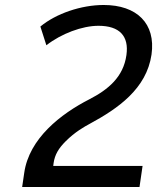

<svg xmlns="http://www.w3.org/2000/svg" viewBox="-20 -746 653 766"><path d="M548.8 -84H192.4L193.8 -95.2C198.7 -129.4 213.9 -154.3 242.2 -182.6C279.3 -219.7 316.9 -240.7 337.9 -252C450.7 -313 564.5 -391.6 584.5 -528.3C602.1 -652.3 525.9 -726.1 393.6 -726.1C303.7 -726.1 203.6 -691.9 141.1 -640.1L165 -565.4C224.6 -611.8 307.6 -643.1 373 -643.1C457 -643.1 495.1 -602.1 484.4 -526.4C472.2 -438.5 411.6 -388.7 336.9 -350.1C222.2 -291.5 96.2 -193.4 76.7 -56.6L68.4 0H536.6Z"/></svg>

Font: Winston
Style: Italic
Weight: 400
Italic angle: -8.13011°
Designer: Vernon Adams, Kim Jin-seong, David Berlow, Cristiano Sobral
Foundry: The Winston Project Authors
Version: Version 3.004